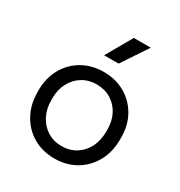

<svg xmlns="http://www.w3.org/2000/svg" viewBox="-171 -834 905 964"><g transform="rotate(30 282.0 -352.0)"><path d="M282 10Q213 10 159 -21.5Q105 -53 74 -109Q43 -165 43 -238V-247Q43 -319 74 -374Q105 -429 159 -460Q213 -491 282 -491Q351 -491 405 -460Q459 -429 490 -374.5Q521 -320 521 -249V-238Q521 -165 490 -109Q459 -53 405 -21.5Q351 10 282 10ZM282 -62Q329 -62 365 -84.5Q401 -107 421 -146.5Q441 -186 441 -238V-249Q441 -299 421 -337Q401 -375 365 -397Q329 -419 282 -419Q236 -419 200 -397Q164 -375 143.5 -336Q123 -297 123 -247V-238Q123 -186 143.5 -146.5Q164 -107 200 -84.5Q236 -62 282 -62ZM240 -564 326 -714H424L324 -564Z"/></g></svg>

Font: SUSE
Style: Regular
Weight: 400
Designer: Rene Bieder
Foundry: SUSE
Version: Version 1.000